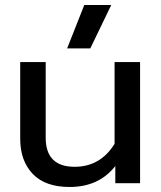

<svg xmlns="http://www.w3.org/2000/svg" viewBox="-20 -726 640 761"><path d="M246.1 -534.2 314 -706.1H420.9L337.9 -534.2ZM255.9 15.1Q159.2 15.1 109.6 -36.9Q60.1 -88.9 60.1 -175.8V-480H161.1V-180.2Q161.1 -64.9 275.9 -64.9Q377.4 -64.9 434.1 -155.8V-480H535.2V0H437V-67.9Q372.1 15.1 255.9 15.1Z"/></svg>

Font: Prompt
Style: Regular
Weight: 400
Designer: Katatrad Team
Foundry: CadsonDemak
Version: Version 1.000;PS 001.000;hotconv 1.0.88;makeotf.lib2.5.64775